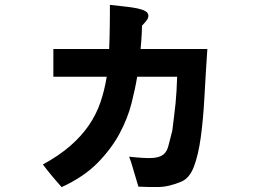

<svg xmlns="http://www.w3.org/2000/svg" viewBox="-20 -725 1040 788"><path d="M831 -524Q824 -419 819 -326.5Q814 -234 804 -161.5Q794 -89 776 -41.5Q758 6 725 20Q674 42 630 42.5Q586 43 548 41Q537 6 527.5 -28Q518 -62 510 -82Q571 -75 602.5 -76.5Q634 -78 649.5 -90Q665 -102 671 -126Q677 -150 687 -188Q691 -221 694.5 -248Q698 -275 700.5 -300.5Q703 -326 704.5 -352Q706 -378 707 -410H543Q535 -361 519.5 -300Q504 -239 470.5 -176.5Q437 -114 380.5 -56.5Q324 1 233 43Q219 27 208.5 15Q198 3 189.5 -7.5Q181 -18 173 -28Q165 -38 156 -50Q222 -86 268 -126Q314 -166 344.5 -210.5Q375 -255 392 -304.5Q409 -354 418 -410H199V-524H428Q429 -541 429.5 -564.5Q430 -588 430.5 -613.5Q431 -639 431 -663Q431 -687 431 -705Q465 -701 494 -698Q523 -695 544 -690.5Q565 -686 577 -679Q589 -672 589 -660Q589 -651 581.5 -641Q574 -631 563 -620Q562 -597 561.5 -583Q561 -569 560 -559Q559 -549 558.5 -541Q558 -533 557 -524Z"/></svg>

Font: D2Coding ligature
Style: Bold
Weight: 700
Monospace: yes
Designer: Yong-Rak Park; Jeong-Hwan Yoon; Sang-Min Lee;
Foundry: NHN Corporation
Version: Version 1.3.2; Build 20180524